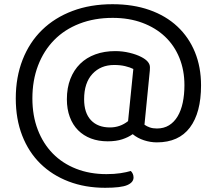

<svg xmlns="http://www.w3.org/2000/svg" viewBox="-20 -672 1040 913"><path d="M667 -79Q678 -71 692.5 -66Q707 -61 726 -61Q759 -61 783.5 -76Q808 -91 824.5 -118.5Q841 -146 849 -184Q857 -222 857 -267Q857 -338 833 -397Q809 -456 764.5 -498Q720 -540 657 -563.5Q594 -587 516 -587Q429 -587 358 -559.5Q287 -532 237.5 -481.5Q188 -431 161 -360.5Q134 -290 134 -204Q134 -122 159.5 -55.5Q185 11 231 58Q277 105 342 130.5Q407 156 486 156Q524 156 553 151.5Q582 147 602 141Q615 154 615 172Q615 195 585.5 208Q556 221 480 221Q385 221 306.5 191Q228 161 172 106Q116 51 85.5 -27.5Q55 -106 55 -204Q55 -305 87.5 -388Q120 -471 180 -529.5Q240 -588 325 -620Q410 -652 515 -652Q613 -652 691 -624.5Q769 -597 823.5 -546Q878 -495 907 -424Q936 -353 936 -266Q936 -136 883 -65.5Q830 5 726 5Q695 5 664.5 -5Q634 -15 611 -34Q590 -19 561 -9.5Q532 0 492 0Q448 0 412.5 -13.5Q377 -27 351.5 -52.5Q326 -78 312 -115.5Q298 -153 298 -200Q298 -254 314.5 -296.5Q331 -339 361 -368.5Q391 -398 433.5 -413.5Q476 -429 528 -429Q563 -429 596 -421Q629 -413 652 -401Q693 -380 693 -352Q693 -345 692.5 -337Q692 -329 691 -322ZM380 -200Q380 -135 412.5 -100.5Q445 -66 503 -66Q551 -66 589 -96L614 -344Q598 -352 575 -357.5Q552 -363 523 -363Q459 -363 419.5 -320.5Q380 -278 380 -200Z"/></svg>

Font: Baloo Da 2
Style: Regular
Weight: 400
Designer: Noopur Datye, Sulekha Rajkumar and Ek Type
Foundry: Ek Type
Version: Version 1.640;hotconv 1.0.111;makeotfexe 2.5.65597; ttfautoh